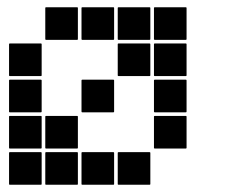

<svg xmlns="http://www.w3.org/2000/svg" viewBox="-20 -515 640 530"><path d="M407 -495H493Q495 -495 495 -493V-407Q495 -405 493 -405H407Q405 -405 405 -407V-493Q405 -495 407 -495ZM307 -495H393Q395 -495 395 -493V-407Q395 -405 393 -405H307Q305 -405 305 -407V-493Q305 -495 307 -495ZM207 -495H293Q295 -495 295 -493V-407Q295 -405 293 -405H207Q205 -405 205 -407V-493Q205 -495 207 -495ZM107 -495H193Q195 -495 195 -493V-407Q195 -405 193 -405H107Q105 -405 105 -407V-493Q105 -495 107 -495ZM407 -395H493Q495 -395 495 -393V-307Q495 -305 493 -305H407Q405 -305 405 -307V-393Q405 -395 407 -395ZM307 -395H393Q395 -395 395 -393V-307Q395 -305 393 -305H307Q305 -305 305 -307V-393Q305 -395 307 -395ZM7 -395H93Q95 -395 95 -393V-307Q95 -305 93 -305H7Q5 -305 5 -307V-393Q5 -395 7 -395ZM407 -295H493Q495 -295 495 -293V-207Q495 -205 493 -205H407Q405 -205 405 -207V-293Q405 -295 407 -295ZM207 -295H293Q295 -295 295 -293V-207Q295 -205 293 -205H207Q205 -205 205 -207V-293Q205 -295 207 -295ZM7 -295H93Q95 -295 95 -293V-207Q95 -205 93 -205H7Q5 -205 5 -207V-293Q5 -295 7 -295ZM407 -195H493Q495 -195 495 -193V-107Q495 -105 493 -105H407Q405 -105 405 -107V-193Q405 -195 407 -195ZM107 -195H193Q195 -195 195 -193V-107Q195 -105 193 -105H107Q105 -105 105 -107V-193Q105 -195 107 -195ZM7 -195H93Q95 -195 95 -193V-107Q95 -105 93 -105H7Q5 -105 5 -107V-193Q5 -195 7 -195ZM307 -95H393Q395 -95 395 -93V-7Q395 -5 393 -5H307Q305 -5 305 -7V-93Q305 -95 307 -95ZM207 -95H293Q295 -95 295 -93V-7Q295 -5 293 -5H207Q205 -5 205 -7V-93Q205 -95 207 -95ZM107 -95H193Q195 -95 195 -93V-7Q195 -5 193 -5H107Q105 -5 105 -7V-93Q105 -95 107 -95ZM7 -95H93Q95 -95 95 -93V-7Q95 -5 93 -5H7Q5 -5 5 -7V-93Q5 -95 7 -95Z"/></svg>

Font: Pixel Panel Black
Style: Regular
Weight: 900
Monospace: yes
Designer: Óliver Lalan
Foundry: Óliver Lalan
Version: Version 1.000; ttfautohint (v1.8.4.7-5d5b-dirty);gftools[0.9